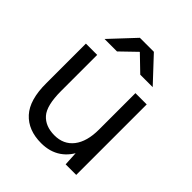

<svg xmlns="http://www.w3.org/2000/svg" viewBox="-203 -832 963 963"><g transform="rotate(45 279.0 -350.0)"><path d="M408 -92V-500H488V0H413ZM269.5 -62.8Q335 -62.5 371.5 -109.5Q408 -156.5 408 -241.5H447Q447 -162 423.9 -105.2Q400.8 -48.5 356.8 -18.2Q312.8 12 250.8 12Q158.8 12 107.3 -44.3Q55.8 -100.7 56.7 -219.8V-244H136.7Q136.7 -141 171.1 -102.1Q205.5 -63.2 269.5 -62.8ZM56.7 -500H136.7V-244H56.7ZM228.5 -709V-712H326.8L448 -582.5H359.7ZM227.5 -712H325.8V-709L194.7 -582.5H106.3Z"/></g></svg>

Font: Oak Sans Light
Style: Regular
Weight: 400
Designer: Erik Kennedy, Walven
Foundry: Erik Kennedy, Walven
Version: Version 1.100;Glyphs 3.1.2 (3151)